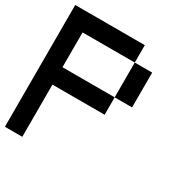

<svg xmlns="http://www.w3.org/2000/svg" viewBox="-177 -920 1021 1062"><g transform="rotate(30 333.5 -389.0)"><path d="M555.6 -444.4H444.4V-666.7H555.6ZM444.4 -777.8V-666.7H111.1V-444.4H444.4V-333.3H111.1V0H0V-777.8Z"/></g></svg>

Font: Pixeloid Sans
Style: Regular
Weight: 400
Designer: GGBotNet
Foundry: GGBotNet
Version: 0.5